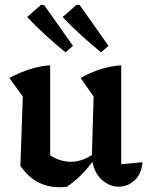

<svg xmlns="http://www.w3.org/2000/svg" viewBox="-20 -770 616 800"><path d="M65 -79 75 -368 19 -445Q106 -492 189 -498V-123Q230 -96 276 -96Q319 -96 363 -124L370 -368L316 -445Q398 -492 485 -498V-86L574 -94Q569 -43 539.5 -17.5Q510 8 475 8Q439 8 407 -18.5Q375 -45 365 -96Q319 -33 259 8Q244 10 227 10Q126 10 65 -79ZM253 -552Q210 -587 170 -623.5Q130 -660 93 -699L151 -750L164 -749L284 -579ZM401 -552Q358 -587 318 -623.5Q278 -660 241 -699L299 -750L312 -749L432 -579Z"/></svg>

Font: Piazzolla SemiBold
Style: Regular
Weight: 600
Designer: Juan Pablo del Peral
Foundry: Huerta Tipografica
Version: Version 1.330